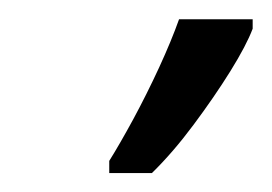

<svg xmlns="http://www.w3.org/2000/svg" viewBox="-20 -734 283 200"><path d="M93.8 -553.7V-566.4Q104.5 -583.5 118.7 -609.6Q132.8 -635.7 145.8 -663.8Q158.7 -691.9 166.5 -713.9H243.2V-704.1Q236.8 -687 220 -659.9Q203.1 -632.8 181.6 -604Q160.2 -575.2 138.2 -553.7Z"/></svg>

Font: Open Sans
Style: Italic
Weight: 400
Italic angle: -12°
Designer: Monotype Design Team
Foundry: Monotype Imaging Inc.
Version: Version 3.000; ttfautohint (v1.8.4)